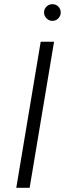

<svg xmlns="http://www.w3.org/2000/svg" viewBox="-20 -900 311 920"><path d="M175 -700H239L122 0H58ZM191 -840Q191 -857 203 -868.5Q215 -880 231 -880Q248 -880 259.5 -868.5Q271 -857 271 -840Q271 -824 259.5 -812Q248 -800 231 -800Q215 -800 203 -812Q191 -824 191 -840Z"/></svg>

Font: Oak Sans Light Italic
Style: Regular
Weight: 400
Italic angle: -9.5°
Foundry: Erik Kennedy, Walven
Version: Version 1.000;Glyphs 3.1.2 (3151)